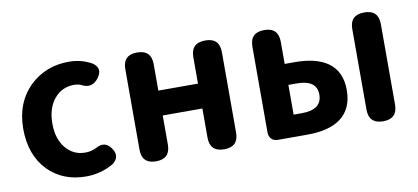

<svg xmlns="http://www.w3.org/2000/svg" viewBox="-59 -766 2118 973"><g transform="rotate(-10 1000.0 -280.0)"><path d="M317 14Q198 14 122 -63Q44 -144 44 -279Q44 -413 130 -497Q212 -574 330 -574Q395 -574 449 -543Q493 -512 460 -467Q423 -417 368 -449Q351 -454 337 -454Q273 -454 233.5 -406Q194 -358 194 -279Q194 -201 233 -153.5Q272 -106 333 -106Q363 -106 388 -118Q442 -150 474 -97Q500 -54 457 -23Q392 14 317 14Z M679 0Q606 0 606 -73V-487Q606 -560 679 -560Q752 -560 752 -487V-351H956V-487Q956 -560 1030 -560Q1103 -560 1103 -487V-73Q1103 0 1030 0Q956 0 956 -73V-223H854H752V-73Q752 0 679 0Z M1306 0Q1285 0 1272.5 -12.5Q1260 -25 1260 -46V-487Q1260 -560 1333 -560Q1406 -560 1406 -487V-373H1458Q1566 -373 1626 -332Q1693 -285 1693 -189Q1693 -90 1626 -42Q1566 0 1458 0H1359ZM1848 0Q1774 0 1774 -73V-487Q1774 -560 1848 -560Q1921 -560 1921 -487V-280V-73Q1921 0 1848 0ZM1406 -112H1449Q1552 -112 1552 -190Q1552 -265 1449 -265H1406V-188Z"/></g></svg>

Font: GenSenRounded JP B
Style: Regular
Weight: 700
Version: Version 1.501;PS 1;hotconv 16.6.51;makeotf.lib2.5.65220